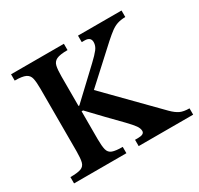

<svg xmlns="http://www.w3.org/2000/svg" viewBox="-141 -829 1037 1001"><g transform="rotate(-30 377.5 -328.5)"><path d="M350 0H35V-38Q79 -38 99 -45.5Q119 -53 124.5 -74.5Q130 -96 130 -139V-516Q130 -555 125 -577.5Q120 -600 100 -609.5Q80 -619 35 -619V-657H353V-619Q307 -619 287 -609.5Q267 -600 262 -577.5Q257 -555 257 -516V-338H262L430 -496Q462 -526 477 -545.5Q492 -565 492 -587Q492 -618 455 -618H438V-657H700V-618Q671 -617 651.5 -610.5Q632 -604 613 -590Q594 -576 566 -551L368 -370L651 -82Q675 -58 696 -48Q717 -38 752 -38V0H424V-38H442Q480 -38 480 -59Q480 -75 467.5 -92.5Q455 -110 426.5 -139.5Q398 -169 349 -219L266 -306H257V-139Q257 -97 262.5 -75Q268 -53 288 -45.5Q308 -38 350 -38Z"/></g></svg>

Font: STIX Two Text SemiBold
Style: Regular
Weight: 600
Designer: Ross Mills, John Hudson & Paul Hanslow, Tiro Typeworks Ltd; with prior portions MicroPress Inc., and Coen Hoffman.
Foundry: Tiro Typeworks Ltd
Version: Version 2.13 b171